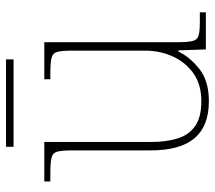

<svg xmlns="http://www.w3.org/2000/svg" viewBox="-58 -645 713 637"><g transform="rotate(-90 298.5 -326.5)"><path d="M281 10Q199 10 158.5 -37.5Q118 -85 118 -184V-442Q118 -477 114 -492.5Q110 -508 94 -512Q78 -516 41 -516H15V-536H146V-181Q146 -134 157 -96Q168 -58 197.5 -36.5Q227 -15 281 -15Q337 -15 374 -41.5Q411 -68 430 -110.5Q449 -153 449 -202V-442Q449 -477 445 -492.5Q441 -508 425 -512Q409 -516 372 -516H354V-536H477V-94Q477 -60 481 -44Q485 -28 499.5 -24Q514 -20 544 -20H576V0H453L450 -91H446Q427 -52 387.5 -21Q348 10 281 10ZM130 -638V-663H420V-638Z"/></g></svg>

Font: Noto Rashi Hebrew Thin
Style: Regular
Weight: 250
Version: Version 1.006